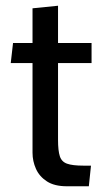

<svg xmlns="http://www.w3.org/2000/svg" viewBox="-20 -640 358 670"><path d="M213.5 10Q170 10 143.8 -7Q117.5 -24 105.5 -50.8Q93.5 -77.5 93.5 -107V-420H17.5L25.5 -490H93.5V-611L182.5 -620V-490H299.5V-420H182.5V-152Q182.5 -114 188.8 -94.8Q195 -75.5 214 -68.8Q233 -62 270.5 -62H297.5L290 10Z"/></svg>

Font: Cabin
Style: Regular
Weight: 400
Width: 4
Designer: Pablo Impallari
Foundry: Pablo Impallari. http://www.impallari.com Igino Marini. http://www.ikern.com
Version: Version 3.001